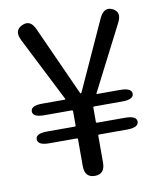

<svg xmlns="http://www.w3.org/2000/svg" viewBox="-81 -783 717 849"><g transform="rotate(-10 277.5 -358.5)"><path d="M277 0Q231 0 231 -52V-172Q231 -177 226 -177H103Q51 -177 51 -204Q51 -230 103 -230H226Q231 -230 231 -235V-298Q231 -303 226 -303H103Q51 -303 51 -329Q51 -355 103 -355H203Q208 -355 206 -359L60 -647Q36 -694 75 -712Q114 -731 135 -683L272 -380Q276 -370 278.5 -370Q281 -370 285 -380L423 -683Q445 -730 482 -712Q519 -694 495 -648L347 -359Q345 -355 350 -355H452Q504 -355 504 -329Q504 -303 452 -303H327Q322 -303 322 -298V-235Q322 -230 327 -230H452Q504 -230 504 -204Q504 -177 452 -177H327Q322 -177 322 -172V-52Q322 0 277 0Z"/></g></svg>

Font: Resource Han Rounded HK
Style: Regular
Weight: 400
Designer: Cyano Hao (round all glyphs); Ryoko NISHIZUKA  (kana, bopomofo & ideographs); Paul D. Hunt (Latin, Greek & Cyrillic); Sa
Foundry: Cyano Hao
Version: 0.990